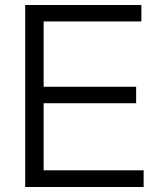

<svg xmlns="http://www.w3.org/2000/svg" viewBox="-20 -750 641 770"><path d="M547 -730V-664H155V-402H526V-336H155V-67H556V0H81V-730Z"/></svg>

Font: Nacelle Light
Style: Regular
Weight: 300
Designer: Sora Sagano
Foundry: Sora Sagano
Version: Version 1.000;FEAKit 1.0